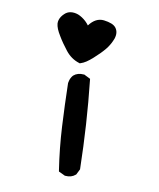

<svg xmlns="http://www.w3.org/2000/svg" viewBox="-77 -738 655 792"><g transform="rotate(10 250.0 -342.5)"><path d="M246.6 -8.8 226.1 -18.6 221.7 -20.5 220.7 -25.9Q207 -115.2 202.1 -205.6Q197.3 -295.4 195.3 -385.7V-386.2V-386.7Q195.8 -389.2 196.3 -391.4Q196.8 -393.6 197.3 -395.8Q197.8 -397.9 198.5 -400.1Q199.2 -402.3 200 -404.3Q200.7 -406.2 201.9 -408.2Q203.1 -410.2 204.1 -412.1Q205.1 -414.1 206.5 -415.8Q208 -417.5 209.5 -419.4L210 -419.9L210.4 -420.4Q227.1 -435.1 253.9 -432.6H255.9L257.3 -431.6L276.9 -421.9L281.7 -419.4L282.2 -414.1Q292 -324.2 297.9 -232.2Q303.7 -140.1 305.7 -46.9V-44.4L304.7 -42.5L294.9 -22.9L293.9 -21L292.5 -20Q275.9 -5.4 250 -7.8H248.5ZM225.6 -476.1Q191.4 -486.8 168 -516.6Q157.2 -530.3 147.5 -544.2Q137.7 -558.1 129.4 -572.3Q120.6 -586.4 115.7 -598.4Q110.8 -610.4 109.9 -620.6Q109.4 -628.4 111.6 -635.7Q113.8 -643.1 118.2 -649.9Q122.6 -656.7 129.4 -663.1Q140.6 -674.3 155.8 -676.3Q170.9 -678.2 187 -672.4Q195.8 -668.9 204.3 -663.3Q212.9 -657.7 220.5 -650.6Q228 -643.6 234.4 -634.8Q261.2 -670.9 296.4 -667Q315.4 -664.6 328.4 -659.4Q341.3 -654.3 348.1 -645Q361.3 -626.5 352.1 -599.6Q350.1 -595.2 348.1 -590.3Q346.2 -585.4 343.8 -581.1Q341.3 -576.7 338.6 -572Q335.9 -567.4 332.8 -563Q329.6 -558.6 326.2 -554.2Q309.1 -533.2 281.2 -508.3Q267.1 -495.6 254.9 -487.5Q242.7 -479.5 231.4 -476.1L228.5 -475.1Z"/></g></svg>

Font: NaikaiFont
Style: Bold
Weight: 700
Version: Version 1.89